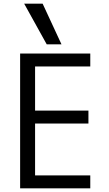

<svg xmlns="http://www.w3.org/2000/svg" viewBox="-20 -1020 590 1040"><path d="M89 0V-730H469V-660H170V-421H459V-351H170V-70H469V0ZM233 -780 111 -1000H211L313 -780Z"/></svg>

Font: M PLUS Code Latin SemiExpanded
Style: Regular
Weight: 400
Width: 6
Designer: Coji Morishita
Foundry: UNDERFOREST DESIGN
Version: Version 1.002; ttfautohint (v1.8.3)